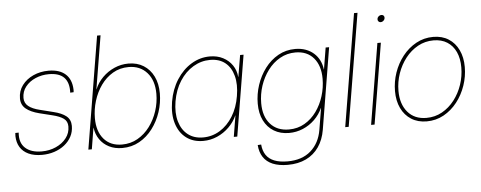

<svg xmlns="http://www.w3.org/2000/svg" viewBox="-57 -878 3099 1238"><g transform="rotate(-5 1492.5 -259.0)"><path d="M186 7.8Q134.8 7.8 99.1 -8.8Q63.5 -25.4 44.9 -55.7Q26.4 -85.9 25.4 -127.4Q25.4 -132.8 25.9 -137.5Q26.4 -142.1 26.4 -147.9L48.3 -148.4Q42.5 -83 79.8 -48.8Q117.2 -14.6 186.5 -14.6Q236.3 -14.6 278.3 -33.4Q320.3 -52.2 345.7 -85Q371.1 -117.7 371.1 -160.2Q371.1 -193.8 346.7 -211.4Q322.3 -229 276.4 -240.2L191.4 -261.2Q135.7 -275.4 105.7 -300.3Q75.7 -325.2 75.7 -366.7Q75.7 -415 103 -451.7Q130.4 -488.3 175.5 -508.8Q220.7 -529.3 274.4 -529.3Q345.2 -529.3 383.8 -494.6Q422.4 -460 424.8 -395Q424.8 -390.6 424.8 -386.5Q424.8 -382.3 423.8 -377L401.9 -376Q404.8 -440.9 373.3 -473.9Q341.8 -506.8 274.9 -506.8Q228.5 -506.8 188.2 -489.5Q147.9 -472.2 123.3 -440.9Q98.6 -409.7 98.6 -368.2Q98.6 -335 123.8 -314.7Q148.9 -294.4 197.3 -282.7L283.2 -261.2Q336.4 -248.5 365 -225.6Q393.6 -202.6 393.6 -161.6Q393.6 -124 377.2 -93Q360.8 -62 332 -39.3Q303.2 -16.6 265.6 -4.4Q228 7.8 186 7.8Z M705.6 8.8Q657.2 8.8 620.1 -10Q583 -28.8 560.3 -62Q537.6 -95.2 532.2 -137.2H531.2L508.8 0H486.3L606.4 -727.5H628.9L571.8 -382.8H572.8Q590.3 -425.8 623.8 -459Q657.2 -492.2 700.4 -511.2Q743.7 -530.3 791.5 -530.3Q847.7 -530.3 889.4 -504.2Q931.2 -478 954.1 -431.2Q977.1 -384.3 977.1 -321.3Q977.1 -260.3 957.8 -201.4Q938.5 -142.6 902.6 -95Q866.7 -47.4 816.9 -19.3Q767.1 8.8 705.6 8.8ZM705.6 -13.7Q761.7 -13.7 807.4 -39.8Q853 -65.9 886 -110.1Q918.9 -154.3 936.8 -209Q954.6 -263.7 954.6 -320.8Q954.6 -407.2 909.9 -457.5Q865.2 -507.8 791 -507.8Q733.9 -507.8 688.5 -481Q643.1 -454.1 611.3 -409.4Q579.6 -364.7 562.7 -309.6Q545.9 -254.4 545.9 -197.8Q545.9 -112.8 588.4 -63.2Q630.9 -13.7 705.6 -13.7Z M1229.5 8.8Q1165 8.8 1120.1 -24.9Q1075.2 -58.6 1056.4 -119.4Q1037.6 -180.2 1050.8 -260.7Q1064.5 -340.8 1103.5 -401.6Q1142.6 -462.4 1198.5 -496.3Q1254.4 -530.3 1318.4 -530.3Q1366.7 -530.3 1403.8 -511Q1440.9 -491.7 1463.6 -458.5Q1486.3 -425.3 1489.7 -382.8H1490.7L1514.2 -522.5H1536.6L1450.2 0H1427.7L1450.2 -136.7H1449.2Q1430.7 -95.2 1397.2 -62.3Q1363.8 -29.3 1320.6 -10.3Q1277.3 8.8 1229.5 8.8ZM1230.5 -13.7Q1289.6 -13.7 1339.6 -44.4Q1389.6 -75.2 1424.1 -130.9Q1458.5 -186.5 1470.7 -260.7Q1483.4 -335.4 1468.5 -391.1Q1453.6 -446.8 1415.5 -477.3Q1377.4 -507.8 1317.9 -507.8Q1260.3 -507.8 1209 -477.3Q1157.7 -446.8 1121.8 -391.1Q1085.9 -335.4 1073.2 -260.7Q1061 -186.5 1077.1 -130.9Q1093.3 -75.2 1132.8 -44.4Q1172.4 -13.7 1230.5 -13.7Z M1759.3 210Q1701.7 210 1662.1 193.4Q1622.6 176.8 1601.3 144.5Q1580.1 112.3 1576.7 65.9L1599.1 64.5Q1602.5 105 1620.8 132.3Q1639.2 159.7 1673.8 173.6Q1708.5 187.5 1759.8 187.5Q1853.5 187.5 1910.4 137.5Q1967.3 87.4 1981.4 2.4L2004.4 -136.7H2003.4Q1984.9 -95.2 1951.7 -62.7Q1918.5 -30.3 1875.7 -12.2Q1833 5.9 1785.6 5.9Q1729.5 5.9 1687.7 -19.3Q1646 -44.4 1623 -90.6Q1600.1 -136.7 1600.1 -199.7Q1600.1 -261.2 1619.6 -320.1Q1639.2 -378.9 1675 -426.5Q1710.9 -474.1 1760.7 -502.2Q1810.5 -530.3 1871.1 -530.3Q1908.2 -530.3 1938.5 -519.3Q1968.8 -508.3 1991.2 -488.3Q2013.7 -468.3 2027.1 -441.2Q2040.5 -414.1 2043.9 -382.8H2044.9L2067.9 -522.5H2090.3L2003.4 4.4Q1992.7 68.4 1960.9 114.5Q1929.2 160.6 1878.2 185.3Q1827.1 210 1759.3 210ZM1786.1 -16.6Q1843.3 -16.6 1888.4 -43Q1933.6 -69.3 1965.3 -113.5Q1997.1 -157.7 2013.9 -212.4Q2030.8 -267.1 2030.8 -324.2Q2030.8 -408.7 1988.3 -458.3Q1945.8 -507.8 1870.6 -507.8Q1815.9 -507.8 1770.3 -481.9Q1724.6 -456.1 1691.7 -411.9Q1658.7 -367.7 1640.6 -313Q1622.6 -258.3 1622.6 -200.7Q1622.6 -114.7 1666.5 -65.7Q1710.4 -16.6 1786.1 -16.6Z M2292 -727.5 2171.4 0H2148.9L2269.5 -727.5Z M2316.4 0 2402.8 -522.5H2425.3L2338.9 0ZM2436 -654.3Q2426.8 -654.3 2421.1 -661.1Q2415.5 -668 2417 -677.7Q2418.5 -687 2426.3 -693.6Q2434.1 -700.2 2443.8 -700.2Q2453.6 -700.2 2459 -693.6Q2464.4 -687 2462.9 -677.7Q2461.4 -668 2453.4 -661.1Q2445.3 -654.3 2436 -654.3Z M2676.3 8.8Q2618.7 8.8 2576.4 -18.1Q2534.2 -44.9 2511.5 -92.5Q2488.8 -140.1 2488.8 -202.6Q2488.8 -264.2 2508.8 -322.3Q2528.8 -380.4 2565.9 -427.5Q2603 -474.6 2653.6 -502.4Q2704.1 -530.3 2764.6 -530.3Q2821.8 -530.3 2863.5 -503.7Q2905.3 -477.1 2928 -429.4Q2950.7 -381.8 2950.7 -319.3Q2950.7 -258.3 2930.7 -199.7Q2910.6 -141.1 2873.8 -94Q2836.9 -46.9 2786.6 -19Q2736.3 8.8 2676.3 8.8ZM2676.3 -13.7Q2731.9 -13.7 2778.1 -39.6Q2824.2 -65.4 2857.9 -109.1Q2891.6 -152.8 2909.9 -207.3Q2928.2 -261.7 2928.2 -319.3Q2928.2 -376.5 2908.9 -418.7Q2889.6 -460.9 2852.8 -484.4Q2815.9 -507.8 2764.2 -507.8Q2709.5 -507.8 2663.1 -482.2Q2616.7 -456.5 2582.8 -413.1Q2548.8 -369.6 2530 -315.2Q2511.2 -260.7 2511.2 -202.6Q2511.2 -117.2 2555.2 -65.4Q2599.1 -13.7 2676.3 -13.7Z"/></g></svg>

Font: Inter 28pt Thin
Style: Italic
Weight: 250
Italic angle: -9.3988°
Designer: Rasmus Andersson
Foundry: rsms
Version: Version 4.001;git-66647c0bb